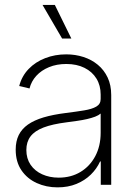

<svg xmlns="http://www.w3.org/2000/svg" viewBox="-20 -770 565 800"><path d="M219.7 10.7Q172.9 10.7 133.1 -7.3Q93.3 -25.4 69.3 -60.5Q45.4 -95.7 45.4 -146.5Q45.4 -181.6 58.1 -207.3Q70.8 -232.9 96.4 -251Q122.1 -269 161.4 -280.8Q200.7 -292.5 254.9 -299.3Q298.3 -304.7 330.8 -310.1Q363.3 -315.4 381.3 -325.9Q399.4 -336.4 399.4 -357.4V-376Q399.4 -414.1 381.8 -442.6Q364.3 -471.2 332 -487.3Q299.8 -503.4 256.3 -503.4Q216.3 -503.4 184.3 -490.2Q152.3 -477.1 131.3 -454.1Q110.4 -431.2 103 -401.4L60.1 -411.6Q70.8 -453.1 99.4 -482.7Q127.9 -512.2 168.5 -527.8Q209 -543.5 255.9 -543.5Q293.9 -543.5 327.9 -532.5Q361.8 -521.5 387.7 -500Q413.6 -478.5 428.5 -447Q443.4 -415.5 443.4 -374V0H399.9V-97.2H397Q383.3 -66.9 358.4 -42.5Q333.5 -18.1 298.6 -3.7Q263.7 10.7 219.7 10.7ZM224.6 -29.8Q275.9 -29.8 315.2 -53.5Q354.5 -77.1 377 -119.4Q399.4 -161.6 399.4 -216.8V-296.9Q391.1 -289.6 376.5 -283.9Q361.8 -278.3 342.8 -273.9Q323.7 -269.5 301.8 -266.4Q279.8 -263.2 257.3 -260.3Q198.7 -252.9 161.6 -238.8Q124.5 -224.6 107.2 -201.7Q89.8 -178.7 89.8 -145Q89.8 -109.4 107.4 -83.5Q125 -57.6 155.8 -43.7Q186.5 -29.8 224.6 -29.8ZM238.8 -609.4 157.2 -749.5H208.5L277.3 -609.4Z"/></svg>

Font: Inter 20pt ExtraLight
Style: Regular
Weight: 250
Version: Version 4.001;git-66647c0bb